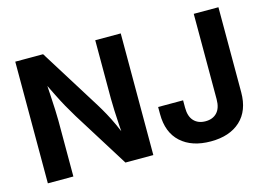

<svg xmlns="http://www.w3.org/2000/svg" viewBox="-97 -914 1540 1109"><g transform="rotate(-15 673.0 -359.5)"><path d="M65.7 0V-727.5H232.1L461.8 -359.2Q479.3 -330.9 497.5 -297.8Q515.7 -264.8 534.4 -224.2Q553.2 -183.7 572 -132.9H556.7Q553.4 -173.6 550.5 -219.3Q547.6 -265 545.8 -307.1Q544 -349.2 544 -378.3V-727.5H696.4V0H529.6L321 -333.9Q298 -371.7 278.3 -406.9Q258.7 -442.2 237.5 -485.1Q216.3 -528.1 186.9 -587.5H205.8Q209.1 -534.9 212 -486.3Q214.8 -437.8 216.6 -398.6Q218.3 -359.4 218.3 -334.4V0ZM1039 9.8Q925.7 9.8 860.4 -49.5Q795.1 -108.8 795.1 -218.6V-261H944.3V-216.4Q944.3 -164.3 969.8 -137.4Q995.3 -110.5 1039 -110.5Q1082.6 -110.5 1107.8 -137.4Q1133 -164.3 1133 -217V-727.5H1280.6V-219.1Q1280.6 -109.1 1216.1 -49.6Q1151.6 9.8 1039 9.8Z"/></g></svg>

Font: Atlassian Sans
Style: Regular
Weight: 400
Designer: Rasmus Andersson
Foundry: Modifications by Atlassian Pty Ltd, manufactured by rsms
Version: Version 4.001;git-9221beed3